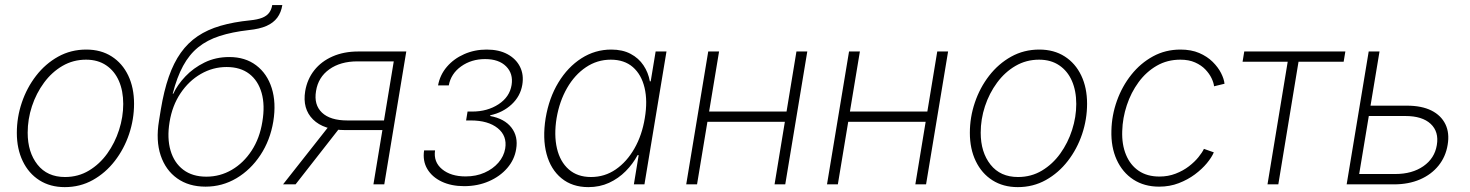

<svg xmlns="http://www.w3.org/2000/svg" viewBox="-20 -748 5965 779"><path d="M242.7 11.2Q183.6 11.2 139.9 -16.6Q96.2 -44.4 72.3 -94.2Q48.3 -144 48.3 -209Q48.3 -272 68.6 -332Q88.9 -392.1 126.5 -440.7Q164.1 -489.3 215.8 -518.1Q267.6 -546.9 330.1 -546.9Q389.6 -546.9 433.1 -519Q476.6 -491.2 500.2 -441.7Q523.9 -392.1 523.9 -327.1Q523.9 -264.2 503.7 -203.9Q483.4 -143.6 445.8 -95Q408.2 -46.4 356.7 -17.6Q305.2 11.2 242.7 11.2ZM243.7 -29.8Q297.4 -29.8 340.8 -55.9Q384.3 -82 415.3 -125.2Q446.3 -168.5 463.1 -220.9Q480 -273.4 480 -326.2Q480 -379.4 462.4 -419.7Q444.8 -460 410.9 -482.9Q377 -505.9 329.1 -505.9Q276.9 -505.9 233.6 -480.7Q190.4 -455.6 158.7 -412.6Q127 -369.6 109.6 -316.9Q92.3 -264.2 92.3 -209.5Q92.3 -130.4 132.1 -80.1Q171.9 -29.8 243.7 -29.8Z M814 9.3Q746.1 9.3 699 -24.2Q651.9 -57.6 631.8 -117.7Q611.8 -177.7 625 -257.3L632.3 -302.7Q645 -379.4 664.8 -436.3Q684.6 -493.2 713.4 -533.7Q742.2 -574.2 782 -601.1Q821.8 -627.9 874.5 -643.3Q927.2 -658.7 995.1 -665.5Q1024.9 -668.5 1043.5 -675.8Q1062 -683.1 1071.8 -696Q1081.5 -709 1084.5 -727.5H1125.5Q1120.6 -697.3 1105 -676.3Q1089.4 -655.3 1061.3 -642.8Q1033.2 -630.4 989.7 -626Q921.4 -618.2 870.8 -601.8Q820.3 -585.4 784.2 -556.2Q748 -526.9 722.9 -480.7Q697.8 -434.6 680.7 -367.7H683.1Q699.7 -403.8 732.2 -438Q764.6 -472.2 809.8 -494.4Q855 -516.6 910.2 -516.6Q975.1 -516.6 1019.5 -482.9Q1064 -449.2 1082.5 -390.4Q1101.1 -331.5 1088.9 -255.4Q1076.2 -178.7 1036.6 -118.9Q997.1 -59.1 939.5 -24.9Q881.8 9.3 814 9.3ZM817.4 -31.2Q873 -31.2 920.7 -59.1Q968.3 -86.9 1001 -137Q1033.7 -187 1044.4 -253.9Q1055.7 -320.8 1041.5 -370.8Q1027.3 -420.9 991.2 -448.5Q955.1 -476.1 899.4 -476.1Q843.8 -476.1 794.9 -448Q746.1 -419.9 712.4 -369.6Q678.7 -319.3 668 -252.9Q657.2 -187.5 671.9 -137.5Q686.5 -87.4 723.6 -59.3Q760.7 -31.2 817.4 -31.2Z M1539.1 0H1495.1L1577.6 -499H1430.2Q1361.3 -499 1316.2 -466.8Q1271 -434.6 1262.2 -378.4Q1252.9 -322.8 1286.4 -291Q1319.8 -259.3 1389.2 -259.3H1557.6L1551.3 -220.2H1381.3Q1293.5 -220.2 1250 -263.4Q1206.5 -306.6 1218.3 -378.4Q1226.6 -426.8 1255.1 -462.9Q1283.7 -499 1329.3 -519Q1375 -539.1 1433.6 -539.1H1628.4ZM1179.2 0H1128.4L1320.8 -244.1H1370.1Z M1863.3 7.3Q1811 7.3 1772 -11.2Q1732.9 -29.8 1713.6 -62.5Q1694.3 -95.2 1700.7 -137.7H1745.1Q1738.3 -90.8 1773.7 -61.5Q1809.1 -32.2 1869.1 -32.2Q1911.6 -32.2 1945.8 -47.4Q1980 -62.5 2002.2 -88.1Q2024.4 -113.8 2029.8 -145.5Q2038.1 -196.8 1999.3 -228Q1960.4 -259.3 1890.1 -259.3H1871.1L1877 -295.4H1896Q1957.5 -295.4 2002.7 -325Q2047.9 -354.5 2055.7 -403.3Q2063 -449.2 2033.4 -478.8Q2003.9 -508.3 1948.2 -508.3Q1892.6 -508.3 1851.1 -478.8Q1809.6 -449.2 1800.8 -401.4H1757.3Q1765.1 -444.3 1793.2 -477.1Q1821.3 -509.8 1863.3 -528.3Q1905.3 -546.9 1954.6 -546.9Q2004.4 -546.9 2039.1 -528.1Q2073.7 -509.3 2089.8 -477.1Q2106 -444.8 2099.1 -403.8Q2091.3 -357.4 2055.9 -324.5Q2020.5 -291.5 1969.2 -280.3L1968.8 -277.3Q2026.9 -266.6 2054.9 -230.5Q2083 -194.3 2074.2 -143.1Q2067.4 -100.1 2038.1 -66.2Q2008.8 -32.2 1963.4 -12.5Q1918 7.3 1863.3 7.3Z M2367.2 11.2Q2301.8 11.2 2258.1 -24.7Q2214.4 -60.5 2197.5 -123.5Q2180.7 -186.5 2193.8 -268.6Q2207.5 -350.6 2245.6 -413.3Q2283.7 -476.1 2339.1 -511.5Q2394.5 -546.9 2460 -546.9Q2505.9 -546.9 2538.6 -529.5Q2571.3 -512.2 2590.8 -482.9Q2610.4 -453.6 2616.7 -418H2620.1L2640.1 -539.1H2684.1L2594.7 0H2551.8L2571.3 -118.7H2566.9Q2547.9 -83 2518.6 -53.5Q2489.3 -23.9 2451.2 -6.3Q2413.1 11.2 2367.2 11.2ZM2377.9 -29.8Q2433.6 -29.8 2478.5 -60.8Q2523.4 -91.8 2554.2 -145.8Q2585 -199.7 2596.2 -269Q2607.9 -338.4 2595.2 -391.8Q2582.5 -445.3 2547.9 -475.6Q2513.2 -505.9 2458 -505.9Q2402.8 -505.9 2357.2 -475.1Q2311.5 -444.3 2280.8 -390.9Q2250 -337.4 2238.3 -269Q2227.1 -200.2 2239.7 -146Q2252.4 -91.8 2287.6 -60.8Q2322.8 -29.8 2377.9 -29.8Z M3185.1 -295.4 3178.2 -253.9H2837.9L2845.2 -295.4ZM2897.5 -539.1 2808.1 0H2764.2L2853.5 -539.1ZM3255.4 -539.1 3166 0H3122.6L3211.4 -539.1Z M3756.3 -295.4 3749.5 -253.9H3409.2L3416.5 -295.4ZM3468.8 -539.1 3379.4 0H3335.4L3424.8 -539.1ZM3826.7 -539.1 3737.3 0H3693.8L3782.7 -539.1Z M4109.4 11.2Q4050.3 11.2 4006.6 -16.6Q3962.9 -44.4 3939 -94.2Q3915 -144 3915 -209Q3915 -272 3935.3 -332Q3955.6 -392.1 3993.2 -440.7Q4030.8 -489.3 4082.5 -518.1Q4134.3 -546.9 4196.8 -546.9Q4256.3 -546.9 4299.8 -519Q4343.3 -491.2 4366.9 -441.7Q4390.6 -392.1 4390.6 -327.1Q4390.6 -264.2 4370.4 -203.9Q4350.1 -143.6 4312.5 -95Q4274.9 -46.4 4223.4 -17.6Q4171.9 11.2 4109.4 11.2ZM4110.4 -29.8Q4164.1 -29.8 4207.5 -55.9Q4251 -82 4282 -125.2Q4313 -168.5 4329.8 -220.9Q4346.7 -273.4 4346.7 -326.2Q4346.7 -379.4 4329.1 -419.7Q4311.5 -460 4277.6 -482.9Q4243.7 -505.9 4195.8 -505.9Q4143.6 -505.9 4100.3 -480.7Q4057.1 -455.6 4025.4 -412.6Q3993.7 -369.6 3976.3 -316.9Q3959 -264.2 3959 -209.5Q3959 -130.4 3998.8 -80.1Q4038.6 -29.8 4110.4 -29.8Z M4683.1 9.3Q4622.6 9.3 4578.4 -19.5Q4534.2 -48.3 4510.7 -99.9Q4487.3 -151.4 4489.3 -218.3Q4490.7 -280.3 4511.7 -339.1Q4532.7 -397.9 4570.1 -444.8Q4607.4 -491.7 4658 -519.3Q4708.5 -546.9 4769.5 -546.9Q4813 -546.9 4845.5 -533Q4877.9 -519 4899.9 -497.3Q4921.9 -475.6 4934.1 -451.7Q4946.3 -427.7 4948.2 -408.2L4905.8 -397.9Q4904.3 -412.6 4895.5 -430.9Q4886.7 -449.2 4870.4 -466.3Q4854 -483.4 4828.9 -494.6Q4803.7 -505.9 4769 -505.9Q4715.8 -505.9 4673.1 -481.2Q4630.4 -456.5 4599.6 -414.6Q4568.8 -372.6 4551.8 -321Q4534.7 -269.5 4533.2 -216.3Q4531.2 -161.6 4548.6 -119.9Q4565.9 -78.1 4600.1 -54.9Q4634.3 -31.7 4684.1 -31.7Q4719.7 -31.7 4750 -43.5Q4780.3 -55.2 4803.7 -73.2Q4827.1 -91.3 4842.5 -110.4Q4857.9 -129.4 4864.7 -144L4904.8 -129.9Q4896.5 -109.9 4876.7 -85.9Q4856.9 -62 4828.1 -40.5Q4799.3 -19 4762.7 -4.9Q4726.1 9.3 4683.1 9.3Z M5122.6 0 5204.6 -497.6H5021.5L5028.3 -539.1H5438.5L5431.6 -497.6H5248.5L5166.5 0Z M5529.8 -319.3H5688Q5748 -319.3 5787.6 -299.6Q5827.1 -279.8 5844.5 -243.9Q5861.8 -208 5853.5 -160.2Q5845.7 -112.3 5816.7 -76.2Q5787.6 -40 5741.5 -20Q5695.3 0 5635.7 0H5443.8L5533.2 -539.1H5577.1L5494.6 -42H5641.1Q5709.5 -42 5755.1 -73.7Q5800.8 -105.5 5809.6 -159.2Q5818.8 -213.4 5784.7 -245.4Q5750.5 -277.3 5682.1 -277.3H5522.5Z"/></svg>

Font: Inter 18pt ExtraLight
Style: Italic
Weight: 250
Italic angle: -9.3988°
Designer: Rasmus Andersson
Foundry: rsms
Version: Version 4.001;git-66647c0bb